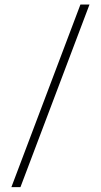

<svg xmlns="http://www.w3.org/2000/svg" viewBox="-20 -688 434 826"><path d="M29 117 326 -668.5H365L68 117Z"/></svg>

Font: Anek Gujarati ExtraLight
Style: Regular
Weight: 250
Version: Version 1.003